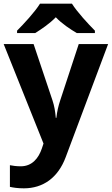

<svg xmlns="http://www.w3.org/2000/svg" viewBox="-20 -837 609 1046"><path d="M372 -817H198C170 -772 110 -707 73 -670V-657H172C207 -679 249 -707 284 -743C318 -707 363 -678 398 -657H497V-670C461 -706 400 -772 372 -817ZM0 -597 217 -55 208 -28C190 25 155 69 93 69C70 69 48 66 34 63V181C52 185 76 189 110 189C214 189 296 132 338 19L569 -597H409L308 -290C298 -260 291 -230 287 -195H284C281 -230 276 -260 266 -290L163 -597Z"/></svg>

Font: Noto Sans Tamil UI
Style: Bold
Weight: 700
Designer: Jelle Bosma - Monotype Design Team
Foundry: Monotype Imaging Inc.
Version: Version 2.004